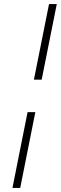

<svg xmlns="http://www.w3.org/2000/svg" viewBox="-20 -820 299 940"><path d="M153 -271 79 100H41L115 -271ZM146 -430 220 -800H258L184 -430Z"/></svg>

Font: Albert Sans ExtraLight
Style: Italic
Weight: 250
Italic angle: -11.25°
Designer: Andreas Rasmussen
Foundry: a.Foundry
Version: Version 1.025